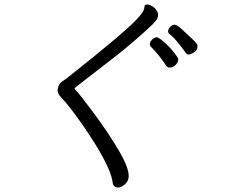

<svg xmlns="http://www.w3.org/2000/svg" viewBox="-20 -777 1040 855"><path d="M759 -485Q748 -476 736 -476Q724 -476 718 -487Q712 -498 691 -525Q670 -552 651 -570Q646 -576 648 -585.5Q650 -595 660 -603Q670 -611 678.5 -611Q687 -611 717 -584Q747 -557 771 -521Q775 -516 773 -506Q771 -496 759 -485ZM858 -580Q861 -573 858.5 -562Q856 -551 842 -542.5Q828 -534 820 -534Q812 -534 806.5 -542.5Q801 -551 776.5 -582Q752 -613 733 -627Q727 -633 729 -642Q731 -651 739.5 -659Q748 -667 757 -667Q766 -667 782 -653.5Q798 -640 846 -594ZM623 -747Q625 -757 635 -757Q645 -757 657 -750Q669 -743 677.5 -730.5Q686 -718 683.5 -705.5Q681 -693 674 -685Q667 -677 660 -669Q580 -593 491.5 -524Q403 -455 358 -420.5Q313 -386 313 -385Q312 -381 315 -378Q334 -359 399 -271.5Q464 -184 512 -101.5Q560 -19 552 18Q549 33 534 45.5Q519 58 506 58Q483 58 481 31Q470 -42 354 -212Q288 -307 250 -346Q233 -363 237.5 -383.5Q242 -404 256 -413.5Q270 -423 278 -429Q527 -626 585 -687Q618 -721 622 -738Z"/></svg>

Font: LXGW Bright GB
Style: Italic
Weight: 400
Italic angle: -12°
Designer: Christian Thalmann (Catharsis Fonts)
Foundry: LXGW / Christian Thalmann (Catharsis Fonts) / Fontworks Inc.
Version: Version 5.510